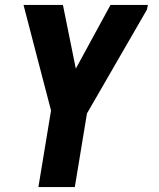

<svg xmlns="http://www.w3.org/2000/svg" viewBox="-20 -540 640 775"><path d="M135 215 186 -94 134 -293 75 -520H234L286 -263L426 -520H577L573 -501L331 -82L282 215Z"/></svg>

Font: Iosevka SS04 Heavy Extended
Style: Italic
Weight: 900
Width: 7
Italic angle: -9°
Monospace: yes
Designer: Belleve Invis
Foundry: Belleve Invis
Version: Version 19.0.0; ttfautohint (v1.8.4)